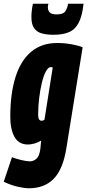

<svg xmlns="http://www.w3.org/2000/svg" viewBox="-47 -787 467 1027"><path d="M-27 185 17 54Q37 62 66.5 69Q96 76 113 76Q132 76 148 62Q164 48 169 8L173 -35Q155 -24 136 -19Q117 -14 103 -14Q53 -14 30.5 -55Q8 -96 8 -162Q8 -285 35.5 -373.5Q63 -462 119 -509.5Q175 -557 259 -557Q298 -557 336.5 -550Q375 -543 395 -534L308 6Q290 118 240.5 169Q191 220 108 220Q83 220 46.5 211.5Q10 203 -27 185ZM235 -426Q230 -428 224 -428Q211 -428 198.5 -405Q186 -382 177 -344.5Q168 -307 162.5 -262Q157 -217 157 -173Q157 -141 176 -141Q184 -141 191 -147ZM239 -601Q205 -601 178 -608Q151 -615 136 -635.5Q121 -656 121 -696Q121 -727 129 -767H212Q210 -760 209.5 -756Q209 -752 209 -748Q209 -732 218.5 -721Q228 -710 257 -710Q292 -710 303 -727.5Q314 -745 317 -767H400Q393 -704 375 -667.5Q357 -631 324 -616Q291 -601 239 -601Z"/></svg>

Font: Georama ExtraCondensed ExtraBold
Style: Italic
Weight: 800
Width: 2
Italic angle: -9°
Designer: Jean-Baptiste Levee
Foundry: Production Type
Version: Version 1.000